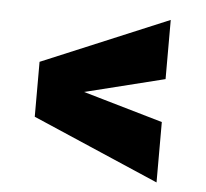

<svg xmlns="http://www.w3.org/2000/svg" viewBox="-43 -549 639 597"><g transform="rotate(5 277.0 -250.5)"><path d="M466.5 2.7 71.5 -167.8V-339.2L466.5 -504.5V-319.8L217.6 -257.9L466.5 -185.8Z"/></g></svg>

Font: TitilliumWeb ExtraLight
Style: Regular
Weight: 400
Designer: Mohamed Gaber, Accademia di Belle Arti di Urbino and others
Foundry: Kief Type Foundry, Accademia di Belle Arti di Urbino and others
Version: Version 3.000; ttfautohint (v1.8.2)